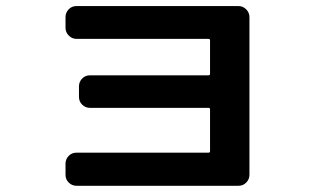

<svg xmlns="http://www.w3.org/2000/svg" viewBox="-20 -594 1040 628"><path d="M230.5 13.7Q215.8 13.7 205.1 3.4Q194.3 -6.8 194.3 -22.5V-58.6Q194.3 -73.2 204.6 -84Q214.8 -94.7 230.5 -94.7H662.1Q667 -94.7 667 -99.6V-236.3Q667 -241.2 662.1 -241.2H274.4Q259.8 -241.2 249 -251.5Q238.3 -261.7 238.3 -277.3V-311.5Q238.3 -326.2 248.5 -336.9Q258.8 -347.7 274.4 -347.7H662.1Q667 -347.7 667 -352.5V-461.9Q667 -466.8 662.1 -466.8H230.5Q215.8 -466.8 205.1 -477.5Q194.3 -488.3 194.3 -502.9V-538.1Q194.3 -552.7 204.6 -563.5Q214.8 -574.2 230.5 -574.2H759.8Q774.4 -574.2 785.2 -563.5Q795.9 -552.7 795.9 -538.1V-22.5Q795.9 -7.8 785.6 2.9Q775.4 13.7 759.8 13.7Z"/></svg>

Font: Rounded-L Mgen+ 1mn bold
Style: Bold
Weight: 700
Designer: [Source Han Sans]
Ryoko NISHIZUKA  (kana & ideographs); Paul D. Hunt (Latin, Greek & Cyrillic); Wenlong ZHANG  (bopomofo
Version: Version 1.059.20150602